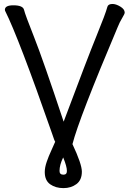

<svg xmlns="http://www.w3.org/2000/svg" viewBox="-20 -737 660 978"><path d="M303.2 152.8Q320.8 152.8 320.8 133.8Q320.8 110.8 301.8 64.9Q283.2 103 283.2 133.8Q283.2 152.8 303.2 152.8ZM303.2 221.2Q263.2 221.2 235.6 201.7Q208 182.1 208 139.2Q208 116.2 218 87.2Q228 58.1 240.5 31.5Q252.9 4.9 261.2 -15.1Q257.8 -18.1 245.1 -57.1Q75.2 -543.9 5.9 -682.1L4.9 -687Q4.9 -710 47.9 -710Q97.2 -710 102.5 -686.5Q107.9 -663.1 153.6 -548.1Q199.2 -433.1 304.2 -117.2Q425.8 -441.9 471.9 -554.9Q518.1 -668 526.9 -702.1Q530.8 -716.8 553.2 -716.8Q570.8 -716.8 593 -703.4Q615.2 -689.9 615.2 -672.9Q615.2 -666 602.5 -645.5Q589.8 -625 579.1 -598.1Q381.8 -131.8 349.1 -2.9Q397 99.1 397 137.2Q397 180.2 369.4 200.7Q341.8 221.2 303.2 221.2Z"/></svg>

Font: LXGW WenKai Screen
Style: Regular
Weight: 400
Designer: LXGW / Fontworks Inc.
Foundry: LXGW / Fontworks Inc.
Version: Version 1.510;January 18,2025